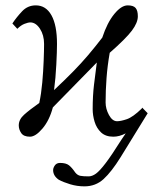

<svg xmlns="http://www.w3.org/2000/svg" viewBox="-20 -488 568 704"><path d="M319.8 -87.9Q319.8 -136.7 324.7 -177.5Q329.6 -218.3 335 -258.8L173.8 -94.2Q161.1 -46.4 135.7 -16.6Q110.4 13.2 89.8 13.2Q66.9 13.2 57.9 0Q48.8 -13.2 48.8 -28.3Q48.8 -49.8 68.4 -67.4Q87.9 -85 124 -110.4Q131.3 -144.5 135 -185.5Q138.7 -226.6 140.1 -264.9Q141.6 -303.2 141.6 -326.7Q141.6 -359.4 126.5 -382.6Q111.3 -405.8 91.3 -405.8Q83 -405.8 69.8 -400.6Q56.6 -395.5 43.5 -382.3L25.4 -401.9Q40.5 -424.8 61 -446.5Q81.5 -468.3 111.3 -468.3Q148.4 -468.3 168.7 -431.9Q189 -395.5 189 -326.7Q189 -300.3 186.5 -251.2Q184.1 -202.1 178.2 -157.7Q218.3 -195.3 248 -225.6Q277.8 -255.9 303.2 -285.9Q328.6 -315.9 355 -350.1Q373 -404.8 398.9 -436.5Q424.8 -468.3 448.2 -468.3Q469.2 -468.3 477.3 -458.7Q485.4 -449.2 485.4 -428.2Q485.4 -404.8 463.6 -375.7Q441.9 -346.7 382.3 -294.4Q374 -247.1 370.6 -201.4Q367.2 -155.8 367.2 -112.3Q367.2 -88.9 379.6 -66.2Q392.1 -43.5 409.2 -43.5Q422.9 -43.5 445.1 -51Q467.3 -58.6 499.5 -89.8L501.5 -93.3L521.5 -72.8L421.9 88.9Q389.2 141.6 359.9 168.5Q330.6 195.3 289.6 195.3Q262.7 195.3 237.5 187.7Q212.4 180.2 195.3 170.9Q174.8 156.7 174.8 135.7Q174.8 127.4 181.2 118.4Q187.5 109.4 200.2 109.4Q221.7 109.4 232.7 117.9Q243.7 126.5 255.9 144.5Q264.2 154.8 274.7 156.7Q285.2 158.7 305.2 158.7Q317.9 158.7 331.8 148.7Q345.7 138.7 367.4 110.1Q389.2 81.5 423.8 26.4L440.9 1Q417.5 13.2 395.5 13.2Q367.2 13.2 350.6 -2.4Q334 -18.1 326.9 -41.5Q319.8 -64.9 319.8 -87.9Z"/></svg>

Font: Kurinto Seri
Style: Regular
Weight: 400
Designer: Kurinto was developed by Clint Goss from a range of fonts that are compatible with the SIL Open Font License Version 1.1
Foundry: Clinton F. Goss
Version: Version 2.196; July 25, 2020